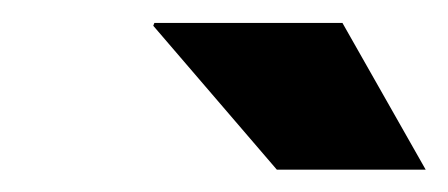

<svg xmlns="http://www.w3.org/2000/svg" viewBox="-20 -742 397 170"><path d="M356.9 -591.8H225.1L115.7 -719.2L116.7 -721.7H283.2Z"/></svg>

Font: Roboto-BlackItalic
Style: Italic
Weight: 900
Italic angle: -12°
Designer: Google
Version: Version 1.100141; 2013